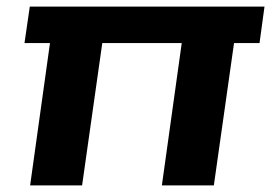

<svg xmlns="http://www.w3.org/2000/svg" viewBox="-20 -560 819 580"><path d="M289 -430 228 0H71L131 -430ZM779 -540 764 -430H54L70 -540ZM687 -430 626 0H469L529 -430Z"/></svg>

Font: Pathway Extreme 28pt
Style: Bold Italic
Weight: 700
Italic angle: -8°
Designer: Eduardo Rodriguez Tunni
Foundry: Eduardo Rodriguez Tunni
Version: Version 1.001;gftools[0.9.26]